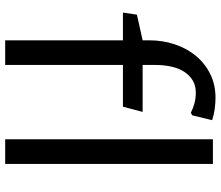

<svg xmlns="http://www.w3.org/2000/svg" viewBox="-74 -758 832 723"><g transform="rotate(90 341.5 -396.0)"><path d="M131.3 -443.4H26.9L34.7 -496.1L131.3 -517.6V-543Q131.3 -593.3 146.5 -638.7Q161.6 -684.1 189.7 -718Q217.8 -752 257.8 -772Q297.9 -792 347.7 -792Q367.7 -792 389.6 -789.1Q411.6 -786.1 432.1 -779.3L413.6 -704.1L403.8 -699.2Q387.7 -707.5 368.9 -712.6Q350.1 -717.8 328.6 -717.8Q301.3 -717.8 281.7 -705.8Q262.2 -693.8 249.3 -673.3Q236.3 -652.8 230.2 -625Q224.1 -597.2 224.1 -565.4V-517.6H400.9L381.3 -443.4H224.1V0H131.3ZM503.9 -782.2H596.7V0H503.9Z"/></g></svg>

Font: Proza Libre
Style: Regular
Weight: 400
Designer: Jasper de Waard
Foundry: Jasper de Waard
Version: Version 1.000; ttfautohint (v1.4.1.8-43bc)